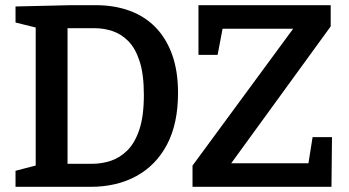

<svg xmlns="http://www.w3.org/2000/svg" viewBox="-20 -722 1348 742"><path d="M350 -702Q421 -702 479.5 -681Q538 -660 580 -617.5Q622 -575 645 -511.5Q668 -448 668 -363Q668 -244 625.5 -163.5Q583 -83 507 -41.5Q431 0 330 0H40V-62L136 -87L118 -62V-637L137 -611L40 -635V-697L254 -702ZM336 -89Q373 -89 408 -100.5Q443 -112 472 -140.5Q501 -169 518.5 -221Q536 -273 536 -355Q536 -435 519.5 -485.5Q503 -536 475.5 -563.5Q448 -591 414.5 -602Q381 -613 346 -613H221L241 -633V-69L221 -89ZM724 0V-82L1124 -626L1137 -611H814L843 -626L821 -510H747V-702H1258V-620L859 -71L855 -91H1196L1169 -72L1188 -192H1263L1261 0Z"/></svg>

Font: Bitter Thin SemiBold
Style: Regular
Weight: 600
Version: Version 2.002